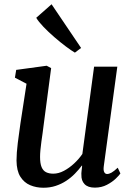

<svg xmlns="http://www.w3.org/2000/svg" viewBox="-20 -871 626 901"><path d="M183.5 10Q150 10 121.5 -2Q93 -14 75.5 -41.8Q58 -69.5 57.5 -117.5Q57.5 -134.5 59 -155.8Q60.5 -177 63.5 -200.5Q66.5 -224 69.8 -247.5Q73 -271 76 -292.5L104.5 -478L50 -506.5L56 -543L199 -562.5L220 -551.5L185.5 -289.5Q183 -268 180 -247Q177 -226 174.2 -206Q171.5 -186 169.8 -168Q168 -150 168 -134.5Q168 -104 175.2 -86.8Q182.5 -69.5 196.5 -62.8Q210.5 -56 230 -56Q255 -56 280.2 -69.5Q305.5 -83 328 -104Q350.5 -125 366.5 -148.5L421.5 -558H530.5L467 -91Q464.5 -72.5 469 -63.5Q473.5 -54.5 482.5 -54.5Q492 -54.5 503.5 -61Q515 -67.5 532.5 -84L545 -57Q540 -49 523.5 -33Q507 -17 481.8 -3.8Q456.5 9.5 425 9.5Q392.5 9.5 376.8 -7Q361 -23.5 362 -50.5Q361.5 -53 361.8 -57.8Q362 -62.5 362.8 -68.8Q363.5 -75 364.2 -81.2Q365 -87.5 365.5 -93L364 -94Q349.5 -74.5 331.5 -56Q313.5 -37.5 290.8 -22.5Q268 -7.5 241.5 1.2Q215 10 183.5 10ZM331.5 -624Q315 -633.5 289 -653Q263 -672.5 235 -696.8Q207 -721 184 -745Q161 -769 150 -787.5L222 -851L360.5 -646Z"/></svg>

Font: Merriweather 28pt Medium
Style: Italic
Weight: 500
Italic angle: -7.8°
Version: Version 2.101